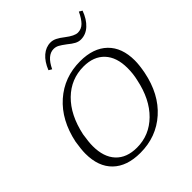

<svg xmlns="http://www.w3.org/2000/svg" viewBox="-186 -754 875 875"><g transform="rotate(-45 251.5 -317.0)"><path d="M181 -553Q197 -593 222 -614.5Q247 -636 277 -636Q292 -636 307 -628.5Q322 -621 341 -606Q376 -579 397 -579Q420 -579 436.5 -595.5Q453 -612 468 -644L483 -635Q468 -594 442.5 -570.5Q417 -547 385 -547Q370 -547 356 -554.5Q342 -562 324 -577Q304 -592 292 -598.5Q280 -605 266 -605Q225 -605 196 -544ZM31 -165Q31 -191 38 -235Q62 -350 135.5 -415Q209 -480 312 -480Q397 -480 444 -434.5Q491 -389 491 -306Q491 -277 483 -235Q460 -120 387 -55Q314 10 211 10Q125 10 78 -35.5Q31 -81 31 -165ZM435 -235Q443 -268 443 -305Q443 -375 407 -413.5Q371 -452 306 -452Q225 -452 166.5 -395Q108 -338 86 -235Q79 -191 79 -166Q79 -95 115 -56.5Q151 -18 217 -18Q297 -18 355.5 -75.5Q414 -133 435 -235Z"/></g></svg>

Font: Taviraj ExtraLight
Style: Italic
Weight: 275
Italic angle: -12°
Designer: Katatrad Team
Foundry: CadsonDemak
Version: Version 1.001